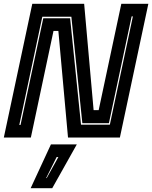

<svg xmlns="http://www.w3.org/2000/svg" viewBox="-32 -720 796 1005"><path d="M69 -66H75.5L194.5 -624.5H335L392 -67.5H543L663.5 -634H657L538 -75H399L341.5 -632.5H189.5ZM-12 0 137 -700H408.5L458 -143.5H484.5L603 -700H744.5L595.5 0H324L273.5 -558H248L129.5 0ZM128.5 265 234.5 36H370L241.5 265ZM209.5 212H212.5L273.5 102H264.5Z"/></svg>

Font: Tourney ExtraBold
Style: Italic
Weight: 800
Italic angle: -12°
Version: Version 1.015